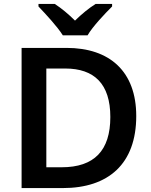

<svg xmlns="http://www.w3.org/2000/svg" viewBox="-20 -958 771 978"><path d="M300 -778H426C452 -823 514 -888 551 -925V-938H467C432 -916 397 -887 362 -853C328 -887 294 -915 259 -938H176V-925C212 -887 272 -823 300 -778ZM674 -367C674 -593 540 -714 319 -714H90V0H300C532 0 674 -123 674 -367ZM542 -362C542 -191 460 -106 294 -106H216V-609H312C460 -609 542 -531 542 -362Z"/></svg>

Font: Noto Sans Syriac SemiBold
Style: Regular
Weight: 600
Designer: Patrick Giasson and the Monotype Design Team
Foundry: Monotype Imaging Inc.
Version: Version 3.000